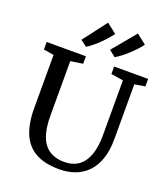

<svg xmlns="http://www.w3.org/2000/svg" viewBox="-175 -1120 1091 1250"><g transform="rotate(20 370.0 -495.0)"><path d="M382 8Q283.5 8 219.8 -26.5Q156 -61 125 -132Q94 -203 94 -312.5V-679L23 -691V-743H295V-691L210 -678.5V-302Q210 -232 222.8 -183.5Q235.5 -135 260 -105.2Q284.5 -75.5 318.8 -61.8Q353 -48 395.5 -48Q456.5 -48 496.2 -77.2Q536 -106.5 555.5 -162Q575 -217.5 575 -296V-678L490.5 -691V-743H726V-691L653.5 -679V-301.5Q653.5 -220 633.2 -161.5Q613 -103 576.2 -65.5Q539.5 -28 490 -10Q440.5 8 382 8ZM472 -801.5 428.5 -836.5 562.5 -998 630 -945Q616 -925.5 596.5 -904.8Q577 -884 555.2 -864Q533.5 -844 512 -827.8Q490.5 -811.5 473 -801.5ZM274 -801.5 231 -834 356 -998 424.5 -944.5Q406 -919 379.8 -891Q353.5 -863 325.8 -839Q298 -815 275 -801.5Z"/></g></svg>

Font: Merriweather Medium
Style: Regular
Weight: 500
Version: Version 2.100